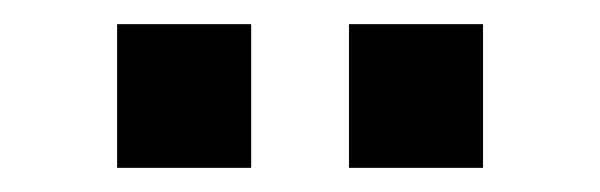

<svg xmlns="http://www.w3.org/2000/svg" viewBox="-20 -743 497 159"><path d="M188 -604H77V-723H188ZM380 -604H269V-723H380Z"/></svg>

Font: Raleway
Style: Bold
Weight: 700
Designer: Matt McInerney, Pablo Impallari, Rodrigo Fuenzalida
Foundry: Matt McInerney, Pablo Impallari, Rodrigo Fuenzalida
Version: Version 3.000